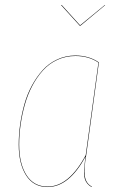

<svg xmlns="http://www.w3.org/2000/svg" viewBox="-20 -753 488 782"><path d="M407.2 -732.9 408.2 -731.9 307.1 -647.9H305.2L229 -731.9L231 -732.9L306.2 -649.9ZM287.1 -526.9Q342.3 -526.9 382.8 -499L331.1 -121.1Q321.8 -68.4 325.4 -37.4Q329.1 -6.3 354 6.8L353 8.8Q342.3 2.9 335.4 -5.6Q328.6 -14.2 325.7 -23.7Q322.8 -33.2 322.5 -47.1Q322.3 -61 323.5 -73.2Q324.7 -85.4 326.7 -103.5Q327.6 -111.3 328.1 -115.2Q261.2 8.8 173.8 8.8Q116.7 8.8 86.4 -38.6Q56.2 -85.9 56.2 -164.1Q56.2 -204.6 62 -245.8Q67.9 -287.1 79.3 -328.4Q90.8 -369.6 110.1 -405Q129.4 -440.4 154.1 -467.8Q178.7 -495.1 213.1 -511Q247.6 -526.9 287.1 -526.9ZM287.1 -524.9Q247.6 -524.9 213.6 -509.3Q179.7 -493.7 155 -466.3Q130.4 -439 111.6 -403.6Q92.8 -368.2 81.3 -327.4Q69.8 -286.6 64 -245.6Q58.1 -204.6 58.1 -164.1Q58.1 -86.4 87.9 -39.8Q117.7 6.8 173.8 6.8Q260.7 6.8 329.1 -121.1L380.9 -498Q341.8 -524.9 287.1 -524.9Z"/></svg>

Font: Fira Sans Compressed Two
Style: Italic
Weight: 100
Width: 3
Italic angle: -8°
Designer: Carrois Corporate & Edenspiekermann AG
Foundry: Carrois Corporate GbR & Edenspiekermann AG
Version: Version 4.203;PS 004.203;hotconv 1.0.88;makeotf.lib2.5.64775